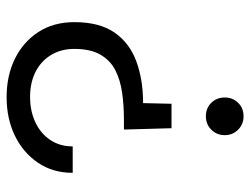

<svg xmlns="http://www.w3.org/2000/svg" viewBox="-108 -465 757 581"><g transform="rotate(90 270.5 -174.5)"><path d="M368 -315 372 -171H341Q299 -171 260.5 -165.5Q222 -160 192.5 -145Q163 -130 145.5 -100Q128 -70 128 -21Q128 20 147 50.5Q166 81 198.5 97Q231 113 273 113Q316 113 350 97Q384 81 403.5 52Q423 23 423 -16H503Q503 44 472.5 89Q442 134 390.5 159Q339 184 274 184Q209 184 158 159Q107 134 77 88Q47 42 47 -21Q47 -97 78.5 -142.5Q110 -188 165.5 -208.5Q221 -229 292 -229L294 -315ZM332 -533Q356 -533 372.5 -516.5Q389 -500 389 -476Q389 -452 372.5 -435.5Q356 -419 332 -419Q307 -419 291 -435.5Q275 -452 275 -476Q275 -500 291 -516.5Q307 -533 332 -533Z"/></g></svg>

Font: DM Sans 10pt
Style: Regular
Weight: 400
Version: Version 4.004;gftools[0.9.30]